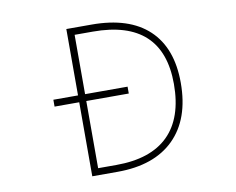

<svg xmlns="http://www.w3.org/2000/svg" viewBox="-79 -836 1159 943"><g transform="rotate(-10 500.0 -365.0)"><path d="M781.2 -375Q781.2 -697.3 433.6 -697.3H342.8V-401.4H554.7V-367.2H342.8V-32.2H433.6Q605.5 -32.2 693.4 -119.1Q781.2 -206.1 781.2 -375ZM184.6 -367.2V-401.4H307.6V-732.4H433.6Q620.1 -732.4 717.8 -640.6Q815.4 -548.8 815.4 -375Q815.4 -194.3 716.3 -96.2Q617.2 2 433.6 2H307.6V-367.2Z"/></g></svg>

Font: GenEi Gothic M ExtraLight
Style: Regular
Weight: 200
Designer: o_tamon (Modified); [Source Han Sans]
Ryoko NISHIZUKA  (kana & ideographs); Paul D. Hunt (Latin, Greek & Cyrillic); Wenl
Version: Version 1.1a;Original Version 1.004